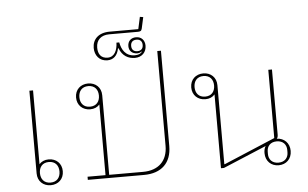

<svg xmlns="http://www.w3.org/2000/svg" viewBox="-58 -992 1758 1096"><g transform="rotate(-5 820.5 -444.5)"><path d="M190 12C233 12 265 -17 265 -62C265 -107 233 -136 190 -136C167 -136 148 -127 136 -113V-536H115V-62C115 -17 147 12 190 12ZM190 -3C153 -3 134 -28 134 -62C134 -96 153 -121 190 -121C227 -121 246 -96 246 -62C246 -28 227 -3 190 -3Z M403 -18V0H725C826 0 883 -56 883 -152V-698H862V-155C862 -69 810 -18 721 -18H527V-474C527 -519 495 -548 452 -548C409 -548 377 -519 377 -474C377 -429 409 -400 452 -400C475 -400 493 -408 506 -423V-18ZM452 -415C415 -415 396 -440 396 -474C396 -508 415 -533 452 -533C489 -533 508 -508 508 -474C508 -440 489 -415 452 -415Z M574 -670C607 -670 632 -690 640 -733H643C660 -688 694 -670 732 -670C772 -670 798 -697 798 -735C798 -766 778 -787 748 -787C718 -787 700 -768 700 -740C700 -713 718 -695 748 -695C758 -695 765 -698 772 -703L774 -701C765 -690 751 -685 732 -685C678 -685 657 -727 650 -766H634C633 -724 617 -685 577 -685C538 -685 522 -711 522 -747C522 -791 550 -817 597 -817H761C775 -817 782 -820 785 -834L799 -898L780 -901L765 -832H601C536 -832 502 -796 502 -747C502 -705 528 -670 574 -670ZM749 -707C728 -707 716 -719 716 -740C716 -761 728 -773 749 -773C770 -773 782 -761 782 -740C782 -719 770 -707 749 -707Z M1496 12C1539 12 1571 -18 1571 -64C1571 -109 1540 -139 1498 -140C1503 -145 1505 -153 1505 -163V-536H1484V-145L1190 -21H1187V-474C1187 -519 1155 -548 1112 -548C1069 -548 1037 -519 1037 -474C1037 -429 1069 -400 1112 -400C1135 -400 1153 -408 1166 -423V0H1183L1431 -104C1424 -93 1421 -79 1421 -64C1421 -18 1453 12 1496 12ZM1496 -3C1459 -3 1440 -27 1440 -57V-71C1440 -101 1459 -125 1496 -125C1533 -125 1552 -101 1552 -71V-57C1552 -27 1533 -3 1496 -3ZM1112 -415C1075 -415 1056 -440 1056 -474C1056 -508 1075 -533 1112 -533C1149 -533 1168 -508 1168 -474C1168 -440 1149 -415 1112 -415Z"/></g></svg>

Font: IBM Plex Sans Thai Looped Thin
Style: Regular
Weight: 100
Designer: Mike Abbink, Paul van der Laan, Pieter van Rosmalen, Ben Mitchell, Mark Frömberg
Foundry: Bold Monday
Version: Version 1.1